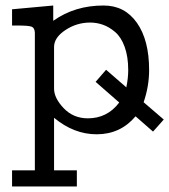

<svg xmlns="http://www.w3.org/2000/svg" viewBox="-20 -484 616 699"><path d="M23.9 136.2H106.9V-365.2Q106 -382.3 95.5 -386.7Q85 -391.1 42 -391.1H23.9V-450.2L173.8 -463.9V-408.2Q252.9 -464.4 357.9 -463.9Q434.1 -463.9 478.5 -400.9Q522.9 -337.9 522.9 -229Q522.9 -169.9 502.9 -111.8L576.2 -48.8L537.1 -4.9L474.1 -60.1H473.1Q418 4.9 332 4.9Q249 4.9 176.8 -55.2V136.2H259.8V194.8H23.9ZM176.8 -161.1Q176.8 -127 211.9 -90.1Q247.1 -53.2 299.8 -53.2Q370.6 -53.2 414.1 -110.8L328.1 -186L366.2 -230L439.9 -166Q446.8 -199.2 446.8 -229Q446.8 -277.8 433.8 -313.5Q420.9 -349.1 398.9 -367.7Q377 -386.2 354.5 -394Q332 -401.9 308.1 -401.9Q259.3 -401.9 218 -374.5Q176.8 -347.2 176.8 -313Z"/></svg>

Font: CMU Concrete
Style: Roman
Weight: 500
Version: Version 0.7.0